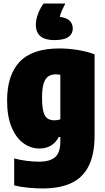

<svg xmlns="http://www.w3.org/2000/svg" viewBox="-20 -832 592 1082"><path d="M60 213V61Q130.5 79 201 79Q262 79 291 53.2Q320 27.5 320 -33V-60H311Q295 -28.5 267.2 -11.8Q239.5 5 202 5Q154.5 5 113 -24.2Q71.5 -53.5 45.8 -114.2Q20 -175 20 -265Q20 -409 90.8 -483.8Q161.5 -558.5 313 -559Q364 -559 417 -550.5Q470 -542 513 -526V-68Q513 36.5 480.2 102.5Q447.5 168.5 382.8 199.2Q318 230 219 230Q181 230 138.5 225.8Q96 221.5 60 213ZM320 -160V-411Q304 -413 295 -413Q269 -413 252 -401.5Q235 -390 226 -361.2Q217 -332.5 217 -282Q217 -230.5 224.5 -203Q232 -175.5 247 -164.8Q262 -154 288 -154Q306.5 -154 320 -160ZM390 -672Q390 -640 364.5 -623Q339 -606 286 -606Q182 -606 182 -693Q182 -722 194.8 -755.2Q207.5 -788.5 226 -812H348Q335 -787 327.5 -769.8Q320 -752.5 317 -737Q354 -732.5 372 -715.5Q390 -698.5 390 -672Z"/></svg>

Font: Encode Sans Condensed Black
Style: Regular
Weight: 900
Width: 3
Designer: Multiple Designers
Foundry: Impallari Type
Version: Version 2.000